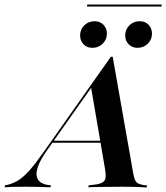

<svg xmlns="http://www.w3.org/2000/svg" viewBox="-97 -834 740 855"><path d="M111.3 -162.9Q63.7 -95.2 65.7 -56Q67.7 -16.9 120.2 -9.7L129.8 -8.9L127.4 0Q95.2 -1.6 66.9 -2Q38.7 -2.4 10.5 -2.4Q-16.1 -2.4 -36.3 -2Q-56.5 -1.6 -76.6 0L-74.2 -8.9L-62.1 -11.3Q-36.3 -17.7 -14.1 -31.9Q8.1 -46 34.3 -75.4Q60.5 -104.8 97.6 -157.3L396.8 -581.5H404.8L496 -63.7Q499.2 -44.4 504 -33.1Q508.9 -21.8 518.5 -16.9Q528.2 -12.1 543.5 -9.7L558.1 -8.1L555.6 0.8Q545.2 0 528.6 -0.8Q512.1 -1.6 492.3 -2Q472.6 -2.4 450 -2.4H446.8H443.5Q420.2 -2.4 398.4 -2Q376.6 -1.6 357.7 -1.6Q338.7 -1.6 323.4 -1.2Q308.1 -0.8 296 0L298.4 -8.9L320.2 -11.3Q355.6 -14.5 366.9 -27.8Q378.2 -41.1 371 -79.8L308.1 -447.6L324.2 -464.5ZM132.3 -198.4 137.9 -207.3H389.5L390.3 -198.4ZM314.5 -621Q290.3 -621 275 -636.7Q259.7 -652.4 259.7 -676.6Q259.7 -702.4 278.2 -721Q296.8 -739.5 324.2 -739.5Q348.4 -739.5 363.7 -723.8Q379 -708.1 379 -683.9Q379 -658.1 360.5 -639.5Q341.9 -621 314.5 -621ZM515.3 -621Q491.9 -621 476.2 -636.7Q460.5 -652.4 460.5 -676.6Q460.5 -702.4 479 -721Q497.6 -739.5 525 -739.5Q549.2 -739.5 564.5 -723.8Q579.8 -708.1 579.8 -683.9Q579.8 -658.1 561.3 -639.5Q542.7 -621 515.3 -621ZM289.5 -804.8 291.9 -813.7H623.4L621.8 -804.8Z"/></svg>

Font: Playfair 144pt
Style: Bold Italic
Weight: 700
Italic angle: -15.6°
Designer: Claus Eggers Sørensen
Foundry: Claus Eggers Sørensen
Version: Version 2.203